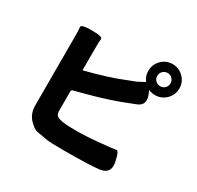

<svg xmlns="http://www.w3.org/2000/svg" viewBox="-184 -1058 1369 1331"><g transform="rotate(30 500.0 -393.0)"><path d="M472 55Q374 55 341 50Q299 43 257 35Q229 30 190.5 -11Q152 -52 152 -118V-659Q152 -722 149 -742.5Q146 -763 233 -763Q320 -763 317 -742.5Q314 -722 314 -659V-496Q314 -491 319 -492Q498 -538 600 -580Q640 -596 680 -611Q686 -613 733 -639Q737 -641 734 -645Q711 -675 711 -717Q711 -768 747.5 -804.5Q784 -841 835 -841Q886 -841 922.5 -804.5Q959 -768 959 -717Q959 -666 922.5 -629.5Q886 -593 835 -593Q806 -593 786 -603Q782 -605 784 -600L793 -580Q825 -502 761 -476L736 -466Q696 -450 656 -435Q524 -386 324 -336Q314 -333 314 -322V-168Q314 -140 328 -128.5Q342 -117 377 -111.5Q412 -106 482 -106Q565 -106 666 -116Q775 -126 793.5 -131Q812 -136 829 -52Q846 33 762 45Q693 55 472 55ZM835 -664Q857 -664 872.5 -679.5Q888 -695 888 -717Q888 -739 872.5 -754.5Q857 -770 835 -770Q813 -770 797.5 -754.5Q782 -739 782 -717Q782 -695 797.5 -679.5Q813 -664 835 -664Z"/></g></svg>

Font: Resource Han Rounded KR Heavy
Style: Regular
Weight: 900
Designer: Cyano Hao (round all glyphs); Ryoko NISHIZUKA 西塚涼子 (kana, bopomofo & ideographs); Paul D. Hunt (Latin, Greek & Cyrillic)
Foundry: Cyano Hao
Version: 0.990